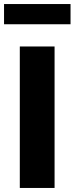

<svg xmlns="http://www.w3.org/2000/svg" viewBox="-30 -930 369 950"><path d="M68 0V-700H240V0ZM-10 -810V-910H319V-810Z"/></svg>

Font: Red Hat Text
Style: Bold
Weight: 700
Designer: Pentagram, MCKL
Foundry: MCKL
Version: Version 1.030